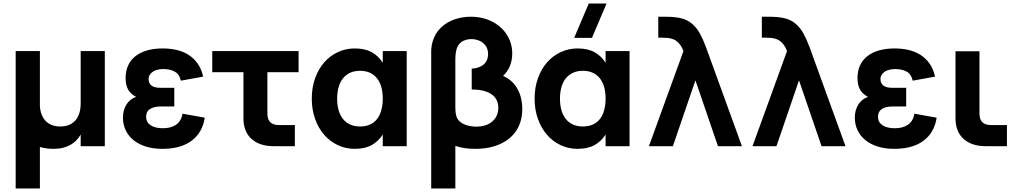

<svg xmlns="http://www.w3.org/2000/svg" viewBox="-20 -830 5786 1090"><path d="M575 -540V0H438V-66.5Q428 -48.5 413.8 -33.5Q399.5 -18.5 380.5 -7.8Q361.5 3 337.5 9Q313.5 15 284 15Q242 15 206.5 4.5V240H69V-540H206.5V-227.5Q208 -201.5 216.2 -180.2Q224.5 -159 238.8 -143.8Q253 -128.5 274 -120.2Q295 -112 322 -112Q351 -112 372.8 -121.2Q394.5 -130.5 409 -147.5Q423.5 -164.5 430.8 -188.8Q438 -213 438 -242.5V-540Z M901.5 15Q1006 15 1067.8 -31Q1129.5 -77 1142.5 -162L1016 -184.5Q1012.5 -162 1002.5 -146.2Q992.5 -130.5 977.8 -120.8Q963 -111 944.5 -106.5Q926 -102 905 -102Q860.5 -102 835 -119Q809.5 -136 809.5 -166Q809.5 -197 831.8 -211.2Q854 -225.5 891.5 -225.5H969.5V-331.5H891.5Q855.5 -331.5 839.5 -344.8Q823.5 -358 823.5 -380Q823.5 -395 830.5 -405.8Q837.5 -416.5 849 -423.8Q860.5 -431 875.5 -434.5Q890.5 -438 906.5 -438Q946.5 -438 972.8 -423Q999 -408 1006.5 -372L1133.5 -395Q1123.5 -439 1101.8 -469.5Q1080 -500 1049.8 -519Q1019.5 -538 982.3 -546.5Q945 -555 904.5 -555Q854.5 -555 815.3 -543.8Q776 -532.5 748.8 -511Q721.5 -489.5 707.3 -458Q693 -426.5 693 -386.5Q693 -349.5 706.3 -323.5Q719.5 -297.5 752.5 -280Q717 -267.5 697.5 -236.2Q678 -205 678 -162Q678 -123.5 693.3 -91Q708.5 -58.5 737.3 -35Q766 -11.5 807.5 1.8Q849 15 901.5 15Z M1185 -540H1675V-420H1498V-185Q1498 -120 1563 -120H1654V0H1536Q1453 0 1407.5 -41.5Q1362 -83 1362 -159V-420H1185Z M2289 -540V0H2153V-66.5Q2129 -28 2090.5 -6.5Q2052 15 1994 15Q1942.5 15 1897.8 -6Q1853 -27 1820.2 -64.8Q1787.5 -102.5 1768.8 -155Q1750 -207.5 1750 -270Q1750 -333 1768.8 -385.5Q1787.5 -438 1820.2 -475.5Q1853 -513 1897.8 -534Q1942.5 -555 1994 -555Q2052 -555 2090.5 -533.5Q2129 -512 2153 -473.5V-540ZM2024 -428Q1991.5 -428 1967 -416.5Q1942.5 -405 1926.2 -384Q1910 -363 1902 -334Q1894 -305 1894 -270Q1894 -234 1902.2 -204.8Q1910.5 -175.5 1926.8 -155Q1943 -134.5 1967.5 -123.2Q1992 -112 2024 -112Q2057.5 -112 2081.8 -123.5Q2106 -135 2121.8 -155.8Q2137.5 -176.5 2145.2 -205.8Q2153 -235 2153 -270Q2153 -306.5 2144.8 -335.8Q2136.5 -365 2120.2 -385.5Q2104 -406 2080 -417Q2056 -428 2024 -428Z M2428 -540Q2428 -564.5 2436 -594Q2450 -641.5 2483.2 -673.2Q2516.5 -705 2560.8 -720Q2605 -735 2653 -735Q2719.5 -735 2773.2 -707.8Q2827 -680.5 2857.5 -632.8Q2888 -585 2888 -526Q2888 -489 2875.2 -456.5Q2862.5 -424 2836 -399Q2870.5 -384.5 2895 -357.2Q2919.5 -330 2932.2 -292.8Q2945 -255.5 2945 -212Q2945 -140.5 2911.8 -89.5Q2878.5 -38.5 2818.2 -11.8Q2758 15 2678 15Q2646.5 15 2618.2 11Q2590 7 2565 -2V240H2428ZM2684 -111Q2721 -111 2749.2 -124Q2777.5 -137 2793.2 -161.2Q2809 -185.5 2809 -218Q2809 -253.5 2790.2 -276.8Q2771.5 -300 2737.8 -311Q2704 -322 2658 -322V-440Q2703 -443 2727 -465Q2751 -487 2751 -523Q2751 -550 2737.8 -569.2Q2724.5 -588.5 2702.8 -598.2Q2681 -608 2656 -608Q2632 -608 2610.8 -598.2Q2589.5 -588.5 2578 -566Q2565 -540 2565 -493V-225Q2565 -186 2572 -167Q2579 -147.5 2596.8 -135Q2614.5 -122.5 2637.5 -116.8Q2660.5 -111 2684 -111Z M3340.5 -615H3239.5L3322.5 -810H3423.5ZM3554 -540V0H3418V-66.5Q3394 -28 3355.5 -6.5Q3317 15 3259 15Q3207.5 15 3162.8 -6Q3118 -27 3085.2 -64.8Q3052.5 -102.5 3033.8 -155Q3015 -207.5 3015 -270Q3015 -333 3033.8 -385.5Q3052.5 -438 3085.2 -475.5Q3118 -513 3162.8 -534Q3207.5 -555 3259 -555Q3317 -555 3355.5 -533.5Q3394 -512 3418 -473.5V-540ZM3289 -428Q3256.5 -428 3232 -416.5Q3207.5 -405 3191.2 -384Q3175 -363 3167 -334Q3159 -305 3159 -270Q3159 -234 3167.2 -204.8Q3175.5 -175.5 3191.8 -155Q3208 -134.5 3232.5 -123.2Q3257 -112 3289 -112Q3322.5 -112 3346.8 -123.5Q3371 -135 3386.8 -155.8Q3402.5 -176.5 3410.2 -205.8Q3418 -235 3418 -270Q3418 -306.5 3409.8 -335.8Q3401.5 -365 3385.2 -385.5Q3369 -406 3345 -417Q3321 -428 3289 -428Z M3860 -540Q3858 -545 3855.8 -549.8Q3853.5 -554.5 3851.5 -559Q3840.5 -580 3826.2 -592.5Q3812 -605 3792.2 -610.5Q3772.5 -616 3743 -616H3717V-735H3756Q3810 -735 3844 -727Q3882.5 -718 3909 -695Q3935.5 -672 3953 -640.5Q3970.5 -609 3987.5 -563.5Q3989.5 -558 3991.8 -552Q3994 -546 3996 -540L4192 0H4056L3928 -374L3800 0H3664Z M4448 -540Q4446 -545 4443.8 -549.8Q4441.5 -554.5 4439.5 -559Q4428.5 -580 4414.2 -592.5Q4400 -605 4380.2 -610.5Q4360.5 -616 4331 -616H4305V-735H4344Q4398 -735 4432 -727Q4470.5 -718 4497 -695Q4523.5 -672 4541 -640.5Q4558.5 -609 4575.5 -563.5Q4577.5 -558 4579.8 -552Q4582 -546 4584 -540L4780 0H4644L4516 -374L4388 0H4252Z M5056.5 15Q5161 15 5222.8 -31Q5284.5 -77 5297.5 -162L5171 -184.5Q5167.5 -162 5157.5 -146.2Q5147.5 -130.5 5132.8 -120.8Q5118 -111 5099.5 -106.5Q5081 -102 5060 -102Q5015.5 -102 4990 -119Q4964.5 -136 4964.5 -166Q4964.5 -197 4986.8 -211.2Q5009 -225.5 5046.5 -225.5H5124.5V-331.5H5046.5Q5010.5 -331.5 4994.5 -344.8Q4978.5 -358 4978.5 -380Q4978.5 -395 4985.5 -405.8Q4992.5 -416.5 5004 -423.8Q5015.5 -431 5030.5 -434.5Q5045.5 -438 5061.5 -438Q5101.5 -438 5127.8 -423Q5154 -408 5161.5 -372L5288.5 -395Q5278.5 -439 5256.8 -469.5Q5235 -500 5204.8 -519Q5174.5 -538 5137.3 -546.5Q5100 -555 5059.5 -555Q5009.5 -555 4970.3 -543.8Q4931 -532.5 4903.8 -511Q4876.5 -489.5 4862.3 -458Q4848 -426.5 4848 -386.5Q4848 -349.5 4861.3 -323.5Q4874.5 -297.5 4907.5 -280Q4872 -267.5 4852.5 -236.2Q4833 -205 4833 -162Q4833 -123.5 4848.3 -91Q4863.5 -58.5 4892.3 -35Q4921 -11.5 4962.5 1.8Q5004 15 5056.5 15Z M5696.5 0H5578.5Q5495.5 0 5450 -41.5Q5404.5 -83 5404.5 -159V-539H5540.5V-185Q5540.5 -120 5605.5 -120H5696.5Z"/></svg>

Font: Vela Sans ExtBd
Style: Regular
Weight: 800
Designer: Principal design: Mikhail Sharanda - project Manrope.
Design modification: Ravid Balaliev
Foundry: Mikhail Sharanda
Version: Version 1.001